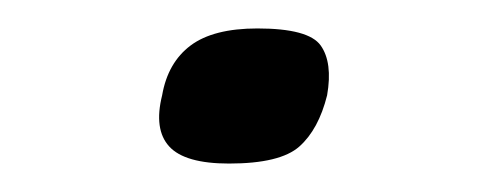

<svg xmlns="http://www.w3.org/2000/svg" viewBox="-20 -352 342 135"><path d="M210 -285Q204 -261 190.5 -249Q177 -237 141 -237Q110 -237 99 -249Q88 -261 94 -285Q98 -308 114 -320Q130 -332 161 -332Q197 -332 205.5 -320Q214 -308 210 -285Z"/></svg>

Font: Glory Thin SemiBold
Style: Italic
Weight: 600
Italic angle: -12°
Version: Version 1.011